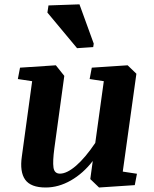

<svg xmlns="http://www.w3.org/2000/svg" viewBox="-20 -835 696 866"><path d="M394 -529.8 555.7 -540.5 595.2 -502.4 533.7 -61 597.7 -51.3 587.9 0 426.8 10.7 387.2 -27.3 398.4 -108.9Q355.5 -53.2 299.8 -21.2Q244.1 10.7 186 10.7Q118.7 10.7 93.5 -24.7Q68.4 -60.1 78.6 -129.9L125 -468.8L60.5 -478.5L70.3 -529.8L231.9 -540.5L270 -492.7L225.1 -165.5Q217.3 -107.4 221.2 -79.6Q225.1 -51.8 250.5 -51.8Q281.7 -51.8 323.2 -87.6Q364.7 -123.5 409.7 -190.4L448.2 -468.8L384.3 -478.5ZM400.4 -622.6 327.6 -617.7 193.8 -778.3 198.7 -810.5 338.4 -815.4 402.8 -638.2Z"/></svg>

Font: Noticia Text
Style: Bold Italic
Weight: 700
Italic angle: -8°
Designer: JM Sole
Foundry: JM Sole
Version: Version 1.003